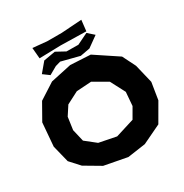

<svg xmlns="http://www.w3.org/2000/svg" viewBox="-200 -1035 1145 1198"><g transform="rotate(-30 373.0 -436.5)"><path d="M201.2 -880.9 208 -802.7 361.3 -806.6 544.9 -802.7 553.7 -880.9 407.2 -871.1H301.8ZM170.9 -710 214.8 -677.7 271.5 -710 308.6 -720.7 438.5 -687.5 507.8 -700.2 584 -754.9 540 -793.9 460 -754.9 375 -755.9 310.5 -791 226.6 -776.4ZM413.1 -515.6 514.6 -457 569.3 -352.5 561.5 -254.9 518.6 -180.7 383.8 -138.7 260.7 -163.1 185.5 -222.7 165 -309.6 177.7 -399.4 219.7 -463.9 306.6 -508.8ZM203.1 -638.7 88.9 -565.4 22.5 -448.2 8.8 -281.2 39.1 -159.2 101.6 -90.8 215.8 -23.4 379.9 7.8 508.8 -10.7 643.6 -75.2 718.8 -205.1 738.3 -327.1 706.1 -460.9 659.2 -554.7 496.1 -663.1 352.5 -670.9Z"/></g></svg>

Font: MaokenAssortedSans-Lite
Style: Lite
Weight: 400
Version: Version 1.400